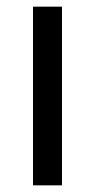

<svg xmlns="http://www.w3.org/2000/svg" viewBox="-20 -556 285 576"><path d="M166 0V-536H79V0Z"/></svg>

Font: Noto Sans Thai
Style: Regular
Weight: 400
Designer: Monotype Design Team
Foundry: Monotype Imaging Inc.
Version: Version 1.901